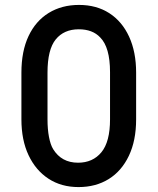

<svg xmlns="http://www.w3.org/2000/svg" viewBox="-20 -740 640 780"><path d="M301 -720Q372 -720 424 -686.5Q476 -653 504.5 -591Q533 -529 533 -445V-255Q533 -169 503.5 -107Q474 -45 421.5 -12.5Q369 20 299 20Q229 20 177 -14Q125 -48 96 -109.5Q67 -171 67 -255V-445Q67 -532 96 -593.5Q125 -655 178 -687.5Q231 -720 301 -720ZM300 -621Q240 -621 206.5 -580Q173 -539 173 -445V-255Q173 -215 179 -183.5Q185 -152 196 -134Q230 -79 297 -79Q357 -79 392 -121.5Q427 -164 427 -255V-447Q427 -548 387 -588Q356 -621 300 -621Z"/></svg>

Font: Recursive Sn Lnr St Med
Style: Regular
Weight: 500
Version: Version 1.085;hotconv 1.1.0;makeotfexe 2.6.0; ttfautohint (v